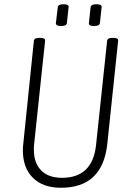

<svg xmlns="http://www.w3.org/2000/svg" viewBox="-20 -881 630 907"><path d="M268 6Q183 6 135.5 -41Q88 -88 88 -171Q88 -178 88.5 -186Q89 -194 90 -202L140 -688Q142 -702 164 -702H172Q194 -702 193 -688L141 -198Q140 -192 140 -185.5Q140 -179 140 -174Q140 -111 174.5 -76Q209 -41 273 -41Q418 -41 434 -198L486 -688Q488 -702 509 -702H517Q540 -702 538 -688L487 -202Q465 6 268 6ZM424 -758Q398 -758 400 -772L408 -847Q410 -861 435 -861Q462 -861 460 -847L452 -772Q450 -758 424 -758ZM269 -758Q243 -758 244 -772L253 -847Q255 -861 280 -861Q306 -861 304 -847L296 -772Q294 -758 269 -758Z"/></svg>

Font: Asap Condensed Condensed ExtraLight
Style: Italic
Weight: 200
Width: 3
Italic angle: -6°
Designer: Pablo Cosgaya
Foundry: Omnibus-Type
Version: Version 3.001; ttfautohint (v1.8.4.7-5d5b)